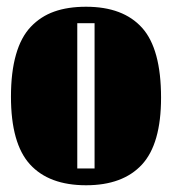

<svg xmlns="http://www.w3.org/2000/svg" viewBox="-20 -532 505 564"><path d="M232.9 12.2Q124 12.2 68.1 -49.1Q12.2 -110.4 12.2 -248Q12.2 -319.8 26.9 -371.3Q41.5 -422.9 70.6 -453.4Q99.6 -483.9 139.4 -498Q179.2 -512.2 232.9 -512.2Q341.8 -512.2 397.5 -450.2Q453.1 -388.2 453.1 -245.1Q453.1 -109.4 397 -48.6Q340.8 12.2 232.9 12.2ZM207 -37.1H257.8V-463.9H207Z"/></svg>

Font: Lletraferida
Style: Heavy
Weight: 900
Designer: Josep Patau Bellart
Foundry: Josep Patau Bellart
Version: Version 1.000